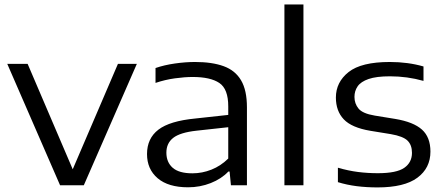

<svg xmlns="http://www.w3.org/2000/svg" viewBox="-20 -828 1986 858"><path d="M248.5 0 12.5 -542.5H103.5L305 -71.5L507 -542.5H591.5L354.5 0Z M820.5 9Q732 9 684.5 -31.5Q637 -72 637 -139.5Q637 -209.5 687.8 -248.5Q738.5 -287.5 853.5 -298.5L1000 -314.5V-352.5Q1000 -430.5 960.2 -457.2Q920.5 -484 841 -484Q806 -484 762 -478Q718 -472 675 -457.5V-524Q714 -537.5 761.2 -544.2Q808.5 -551 851.5 -551Q928 -551 979.5 -532.2Q1031 -513.5 1057.2 -469.2Q1083.5 -425 1083.5 -348V0H1012L1006 -61.5H1000.5Q970 -29 922 -10Q874 9 820.5 9ZM723.5 -146Q723.5 -103 751.8 -78.2Q780 -53.5 840 -53.5Q883.5 -53.5 925 -70Q966.5 -86.5 1000 -119.5V-259.5L858.5 -244Q785 -236 754.2 -212Q723.5 -188 723.5 -146Z M1251 0V-808H1336V0Z M1667 9.5Q1618.5 9.5 1574.5 4Q1530.5 -1.5 1490 -14V-78.5Q1536.5 -65 1579.8 -59.5Q1623 -54 1668.5 -54Q1752 -54 1786.5 -78Q1821 -102 1821 -145Q1821 -180 1801.2 -199.5Q1781.5 -219 1727 -228.5L1635 -243.5Q1551.5 -257.5 1516.2 -294.8Q1481 -332 1481 -392Q1481 -461 1537.8 -506Q1594.5 -551 1722 -551Q1803 -551 1872.5 -531V-466.5Q1799.5 -487 1722.5 -487Q1662 -487 1627.2 -475Q1592.5 -463 1578.2 -442.2Q1564 -421.5 1564 -395Q1564 -365 1582.2 -342.8Q1600.5 -320.5 1654.5 -311.5L1746.5 -296.5Q1827.5 -283 1865.5 -249Q1903.5 -215 1903.5 -150.5Q1903.5 -77 1845.2 -33.8Q1787 9.5 1667 9.5Z"/></svg>

Font: Encode Sans Expanded Expanded
Style: Regular
Weight: 400
Width: 7
Designer: Multiple Designers
Foundry: Impallari Type
Version: Version 3.000; ttfautohint (v1.8.3) -l 8 -r 50 -G 200 -x 14 